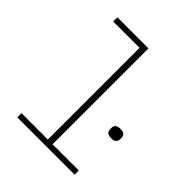

<svg xmlns="http://www.w3.org/2000/svg" viewBox="-202 -872 1004 1004"><g transform="rotate(45 300.0 -370.0)"><path d="M88 -31H283V-709H88V-740H318V-31H512V0H88ZM512 -270Q492 -270 483.5 -278Q475 -286 475 -299V-310Q475 -323 483.5 -331Q492 -339 512 -339Q532 -339 540.5 -331Q549 -323 549 -310V-299Q549 -286 540.5 -278Q532 -270 512 -270Z"/></g></svg>

Font: IBM Plex Mono ExtLt
Style: Regular
Weight: 200
Monospace: yes
Designer: Mike Abbink, Paul van der Laan, Pieter van Rosmalen
Foundry: Bold Monday
Version: Version 2.3